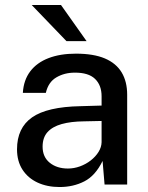

<svg xmlns="http://www.w3.org/2000/svg" viewBox="-20 -743 596 773"><path d="M220 10Q170 10 131.2 -8Q92.5 -26 70.5 -60Q48.5 -94 48.5 -142Q48.5 -228 109.2 -270.5Q170 -313 304 -315.5L389 -318V-355.5Q389 -400 362.5 -425.5Q336 -451 280.5 -450.5Q239.5 -450.5 207 -431.5Q174.5 -412.5 164.5 -369H72Q75 -420.5 101.8 -455.8Q128.5 -491 175.5 -509Q222.5 -527 285.5 -527Q356.5 -527 402 -507.8Q447.5 -488.5 469.8 -451.5Q492 -414.5 492 -361.5V0H401L393 -95Q364 -35.5 319.5 -12.8Q275 10 220 10ZM253.5 -64.5Q278 -64.5 302 -73.2Q326 -82 345.5 -97.2Q365 -112.5 376.8 -131.5Q388.5 -150.5 389 -170.5V-256L319 -254.5Q265.5 -254 228.2 -243.5Q191 -233 171.2 -211Q151.5 -189 151.5 -152.5Q151.5 -111 180.2 -87.8Q209 -64.5 253.5 -64.5ZM247.5 -577.5 107.5 -723H225.5L328.5 -577.5Z"/></svg>

Font: Public Sans Thin Medium
Style: Regular
Weight: 500
Version: Version 2.001